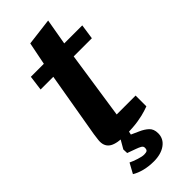

<svg xmlns="http://www.w3.org/2000/svg" viewBox="-267 -681 919 919"><g transform="rotate(-45 192.5 -221.5)"><path d="M164 11Q103 11 77 -4.5Q51 -20 51 -54Q51 -62 53 -75.5Q55 -89 56 -99L113 -431H27L37 -507H125L148 -622L286 -639L263 -507H385L374 -431H251L200 -89H328V-16Q325 -15 304.5 -8Q284 -1 248.5 5Q213 11 164 11ZM167 196Q133 196 103.5 188.5Q74 181 53 168L81 117Q97 125 120.5 132.5Q144 140 157 140Q171 140 177 136Q183 132 183 119Q183 109 173 103.5Q163 98 149 93L105 77L104 52L134 0H186L180 27L220 45Q243 55 260 70.5Q277 86 277 115Q277 152 246.5 174Q216 196 167 196Z"/></g></svg>

Font: Faustina Light ExtraBold
Style: Italic
Weight: 800
Italic angle: -8°
Version: Version 1.200